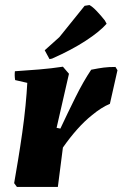

<svg xmlns="http://www.w3.org/2000/svg" viewBox="-20 -740 485 760"><path d="M47 0 36 -15Q43 -55 51.5 -106.5Q60 -158 68 -214Q76 -270 81 -321.5Q86 -373 88 -412L40 -423Q37 -440 39 -458Q86 -461 134.5 -465Q183 -469 229 -476L253 -448L204 -234L219 -231Q247 -291 278.5 -354.5Q310 -418 341 -464Q371 -470 390.5 -472.5Q410 -475 437 -475L445 -462L415 -329Q398 -322 380 -310.5Q362 -299 344 -284Q315 -261 286 -228.5Q257 -196 229 -156L209 0ZM176 -506 157 -541 215 -593 315 -717 334 -720Q346 -714 363.5 -695.5Q381 -677 395 -659L402 -646Q375 -615 319 -578.5Q263 -542 186 -508Z"/></svg>

Font: Labrada ExtraBold
Style: Italic
Weight: 800
Italic angle: -7°
Designer: Mercedes Jáuregui
Foundry: Omnibus-Type Team
Version: Version 1.000; ttfautohint (v1.8.4.7-5d5b)